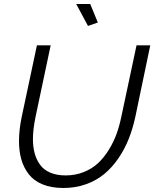

<svg xmlns="http://www.w3.org/2000/svg" viewBox="-20 -937 773 962"><path d="M361.8 -917H432.1L470.2 -824.2L420.9 -807.1ZM75.2 -230Q75.2 -286.6 88.9 -352.1L165 -710H233.9L158.2 -352.1Q145 -287.6 145 -241.2Q145 -201.2 153.6 -169.2Q162.1 -137.2 180.7 -111.6Q199.2 -85.9 231.7 -72Q264.2 -58.1 309.1 -58.1Q357.9 -58.1 399.9 -75Q441.9 -91.8 471.7 -119.9Q501.5 -147.9 525.4 -186.8Q549.3 -225.6 564 -266.1Q578.6 -306.6 587.9 -352.1L664.1 -710H732.9L658.2 -352.1Q645.5 -293 625 -241.2Q604.5 -189.5 573.2 -143.8Q542 -98.1 502.7 -65.4Q463.4 -32.7 410.9 -13.9Q358.4 4.9 297.9 4.9Q237.3 4.9 193.4 -13.2Q149.4 -31.2 124 -64.2Q98.6 -97.2 86.9 -138.2Q75.2 -179.2 75.2 -230Z"/></svg>

Font: Rawline
Style: Italic
Weight: 400
Italic angle: -12°
Designer: Matt McInerney, Pablo Impallari, Rodrigo Fuenzalida
Foundry: Matt McInerney, Pablo Impallari, Rodrigo Fuenzalida
Version: Version 4.020;PS 004.020;hotconv 1.0.88;makeotf.lib2.5.64775